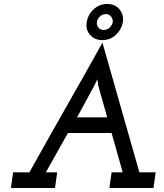

<svg xmlns="http://www.w3.org/2000/svg" viewBox="-20 -947 828 967"><path d="M46 -79 35 0H257L268 -79H211L322 -277H542Q556 -227 570 -178Q584 -129 598 -79H542L531 0H753L764 -79H682Q635 -244 589 -405.5Q543 -567 496 -732Q404 -567 312 -405.5Q220 -244 128 -79ZM368 -356Q386 -388 410 -433Q434 -478 449 -505Q454 -514 456 -517.5Q458 -521 470 -548L475 -515L520 -356ZM468 -836Q470 -852 483 -864Q496 -876 513 -876Q529 -876 539 -864Q549 -852 548 -836Q545 -820 532 -808Q519 -796 503 -796Q486 -796 476 -808Q466 -820 468 -836ZM417 -836Q410 -798 433.5 -771.5Q457 -745 495 -745Q535 -745 563.5 -771.5Q592 -798 599 -836Q604 -874 581.5 -900.5Q559 -927 520 -927Q481 -927 452 -900.5Q423 -874 417 -836Z"/></svg>

Font: Josefin Slab Thin
Style: Bold Italic
Weight: 700
Italic angle: -12°
Version: Version 2.000